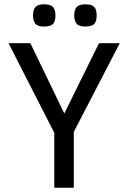

<svg xmlns="http://www.w3.org/2000/svg" viewBox="-20 -878 600 898"><path d="M325.2 -261.2V0H233.9V-256.8L20 -675.8H122.1L280.8 -347.2L442.9 -675.8H540ZM432.1 -806.2Q432.1 -776.9 420.2 -765.4Q408.2 -753.9 378.9 -753.9Q348.1 -753.9 337.6 -768.1Q327.1 -782.2 327.1 -806.2Q327.1 -832 338.6 -845Q350.1 -857.9 378.9 -857.9Q409.2 -857.9 420.7 -845.5Q432.1 -833 432.1 -806.2ZM239.3 -806.2Q239.3 -776.9 227.3 -765.4Q215.3 -753.9 186 -753.9Q155.3 -753.9 144.8 -768.1Q134.3 -782.2 134.3 -806.2Q134.3 -832 145.8 -845Q157.2 -857.9 186 -857.9Q216.3 -857.9 227.8 -845.5Q239.3 -833 239.3 -806.2Z"/></svg>

Font: Lorenzo Sans
Style: Regular
Weight: 400
Foundry: Intel Corporation
Version: Version 1.00; ttfautohint (v1.5)